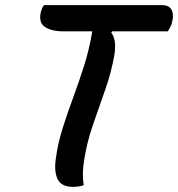

<svg xmlns="http://www.w3.org/2000/svg" viewBox="-20 -720 693 747"><path d="M306 0Q297 4 286 5.5Q275 7 264 7Q219 7 204.5 -22.5Q190 -52 197 -101Q205 -162 223.5 -220.5Q242 -279 264 -338.5Q286 -398 306.5 -462Q327 -526 339 -598H224Q183 -598 156 -614.5Q129 -631 139 -674Q144 -691 151 -700H610Q638 -700 647.5 -682Q657 -664 650 -636Q648 -625 643 -615.5Q638 -606 633 -598H416L413 -593Q423 -580 426.5 -559Q430 -538 425 -506Q413 -438 389 -370Q365 -302 341.5 -234Q318 -166 307 -95Q303 -70 302.5 -45Q302 -20 306 0Z"/></svg>

Font: Recursive Sn Csl St Med
Style: Italic
Weight: 500
Italic angle: -15°
Version: Version 1.079;hotconv 1.0.112;makeotfexe 2.5.65598; ttfautoh